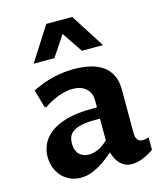

<svg xmlns="http://www.w3.org/2000/svg" viewBox="-117 -869 819 965"><g transform="rotate(-15 292.5 -386.0)"><path d="M356.9 -75.7Q343.3 -64 325 -49.1Q306.6 -34.2 284.7 -21.2Q262.7 -8.3 237.3 0.7Q211.9 9.8 184.1 9.8Q153.3 9.8 128.2 -2Q103 -13.7 85.4 -33.4Q67.9 -53.2 58.3 -79.6Q48.8 -106 48.8 -134.8Q48.8 -169.4 64 -201.4Q79.1 -233.4 112.1 -257.8Q145 -282.2 197.8 -296.6Q250.5 -311 325.7 -311H353V-346.2Q353 -387.7 326.9 -410.2Q300.8 -432.6 257.8 -432.6Q240.2 -432.6 220.2 -428.5Q200.2 -424.3 180.4 -416.7Q160.6 -409.2 141.8 -399.2Q123 -389.2 107.4 -377.4L98.6 -382.3L72.8 -474.6Q133.8 -504.4 187.3 -515.9Q240.7 -527.3 290 -527.3Q335.9 -527.3 374.3 -518.3Q412.6 -509.3 439.7 -490Q466.8 -470.7 481.9 -439.9Q497.1 -409.2 497.1 -365.7V-142.1Q497.1 -133.8 498.3 -125Q499.5 -116.2 503.4 -108.9Q507.3 -101.6 514.2 -96.9Q521 -92.3 532.2 -92.3Q539.1 -92.3 547.4 -93.8Q555.7 -95.2 564.9 -99.1V-33.7Q535.6 -13.2 506.6 -1.7Q477.5 9.8 450.2 9.8Q430.7 9.8 416 3.2Q401.4 -3.4 390.1 -14.6Q378.9 -25.9 370.8 -41.5Q362.8 -57.1 356.9 -75.7ZM353 -252.4H328.1Q283.2 -252.4 255.1 -246.1Q227.1 -239.7 211.4 -228.3Q195.8 -216.8 189.9 -201.2Q184.1 -185.5 184.1 -167.5Q184.1 -148.4 189.5 -134.3Q194.8 -120.1 204.3 -110.8Q213.9 -101.6 226.6 -96.9Q239.3 -92.3 253.9 -92.3Q274.9 -92.3 299.1 -102.1Q323.2 -111.8 353 -139.2ZM102.5 -605.5 215.3 -782.2H350.6L463.4 -605.5H353.5L281.7 -712.4L210.4 -605.5Z"/></g></svg>

Font: Proza Libre
Style: SemiBold
Weight: 600
Designer: Jasper de Waard
Foundry: Jasper de Waard
Version: Version 1.000; ttfautohint (v1.4.1.8-43bc) -l 8 -r 50 -G 200